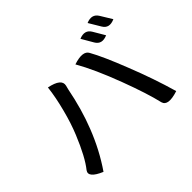

<svg xmlns="http://www.w3.org/2000/svg" viewBox="-174 -1073 1348 1348"><g transform="rotate(-45 500.0 -398.5)"><path d="M707 -760Q772 -787 802 -735L852 -650Q787 -622 757 -674L707 -760ZM821 -803Q885 -830 916 -779L968 -694Q903 -665 873 -716L821 -803ZM207 -305Q241 -387 267 -489Q294 -592 304 -680Q417 -657 403 -599L396 -572Q363 -403 308 -264Q249 -113 161 15Q52 -31 85 -77Q143 -149 207 -305ZM700 -336Q625 -536 555 -658Q658 -692 683 -644Q731 -559 802 -377Q874 -196 923 -25Q809 12 794 -43Q768 -155 700 -336Z"/></g></svg>

Font: Swei Half Moon CJK SC
Style: Medium
Weight: 500
Version: Version 2.071